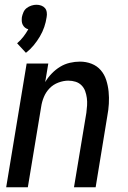

<svg xmlns="http://www.w3.org/2000/svg" viewBox="-20 -787 540 807"><path d="M89 -565 52 -605Q67 -618 78.5 -633Q90 -648 99 -664Q91 -666 85 -671Q79 -676 75.5 -683Q72 -690 71.5 -698Q71 -706 72 -715Q74 -725 78.5 -735.5Q83 -746 92 -753Q101 -760 112 -763.5Q123 -767 133 -767Q144 -767 153.5 -763.5Q163 -760 169 -753Q175 -746 176.5 -735.5Q178 -725 176 -715Q173 -694 166 -673.5Q159 -653 147.5 -633.5Q136 -614 121.5 -596.5Q107 -579 89 -565ZM6 0 92 -520H183L170 -442Q181 -461 197.5 -478Q214 -495 233 -506.5Q252 -518 273.5 -523Q295 -528 316 -528Q342 -528 365 -519Q388 -510 403.5 -492Q419 -474 426.5 -450.5Q434 -427 436.5 -402Q439 -377 437.5 -351Q436 -325 431 -299L382 0H291L343 -313Q345 -328 346 -344Q347 -360 345 -375Q343 -390 338 -404Q333 -418 322.5 -428.5Q312 -439 297.5 -443.5Q283 -448 267 -448Q247 -448 225.5 -440Q204 -432 188.5 -416Q173 -400 164.5 -379.5Q156 -359 153 -338L97 0Z"/></svg>

Font: Iosevka Curly Medium
Style: Italic
Weight: 500
Italic angle: -9°
Monospace: yes
Designer: Belleve Invis
Foundry: Belleve Invis
Version: Version 22.1.2; ttfautohint (v1.8.4)